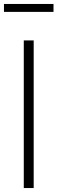

<svg xmlns="http://www.w3.org/2000/svg" viewBox="-21 -949 290 969"><path d="M99 0H149V-745H99ZM-1 -889H249V-929H-1Z"/></svg>

Font: Plus Jakarta Sans ExtraLight
Style: Regular
Weight: 200
Designer: Gumpita Rahayu
Foundry: Tokotype
Version: Version 2.004; ttfautohint (v1.8.3)